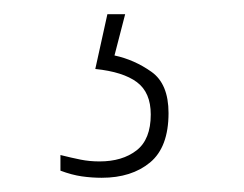

<svg xmlns="http://www.w3.org/2000/svg" viewBox="-20 -29 343 270"><path d="M123 221Q109 221 95 219Q81 217 65 211V189Q81 193 93.5 195.5Q106 198 120 198Q152 198 172 182.5Q192 167 192 132Q192 101 172.5 86.5Q153 72 114 68L131 -9H156L141 49Q169 55 193 72Q217 89 217 130Q217 178 191 199.5Q165 221 123 221Z"/></svg>

Font: Noto Serif Lao SemiCondensed Thin
Style: Regular
Weight: 100
Width: 4
Designer: Monotype Design Team
Foundry: Monotype Imaging Inc.
Version: Version 2.003; ttfautohint (v1.8.4.7-5d5b)